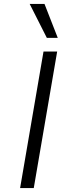

<svg xmlns="http://www.w3.org/2000/svg" viewBox="-20 -964 316 984"><path d="M203 -700H273L153 0H83ZM132 -944H208L276 -770H220Z"/></svg>

Font: Be Vietnam Light
Style: Italic
Weight: 300
Italic angle: -9.222°
Designer: Gabriel Lam
Foundry: TypeRant
Version: Version 3.000